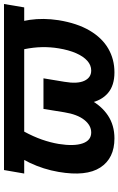

<svg xmlns="http://www.w3.org/2000/svg" viewBox="165 -751 596 966"><g transform="rotate(-90 463.0 -268.0)"><path d="M925.9 -545.9 908.8 -444.2H72.9L90.5 -545.9ZM209.9 -545.9H347.3Q309.9 -492.2 284.4 -445.3Q258.9 -398.3 243.9 -355.5Q228.9 -312.7 221.8 -270.7Q209.6 -194.1 224.5 -150.6Q239.4 -107.1 279.4 -107.1Q315.2 -107.1 342.8 -141.9Q370.3 -176.7 380.9 -241.5L398 -347.3H506L490.1 -255.1Q477.1 -174.8 445.6 -115.2Q414.1 -55.6 364.9 -22.9Q315.7 9.8 249.6 9.8Q149.5 9.8 103.3 -61.2Q57.1 -132.1 81.1 -271.5Q94.1 -347.3 127.1 -416.7Q160.2 -486.1 209.9 -545.9ZM668.9 -545.9H805.8Q836.2 -485.9 846.1 -416.5Q856 -347.1 844.4 -271.5Q829.2 -177.7 792.3 -115.1Q755.4 -52.5 701.6 -21.3Q647.8 9.8 581.8 9.8Q515.7 9.8 477.5 -23.1Q439.3 -56 427.7 -115.6Q416 -175.2 429 -255.1L444.5 -347.3H551.9L534.4 -241.5Q523.3 -176.3 539.5 -141.7Q555.6 -107.1 591 -107.1Q618 -107.1 640.1 -126.8Q662.2 -146.4 678.3 -183.1Q694.4 -219.8 702.8 -271.1Q709.6 -312.2 708.8 -354.7Q708 -397.2 698.4 -444.5Q688.8 -491.8 668.9 -545.9Z"/></g></svg>

Font: Inter
Style: Italic
Weight: 400
Italic angle: -9.3988°
Designer: Rasmus Andersson
Foundry: rsms
Version: Version 4.001;git-66647c0bb